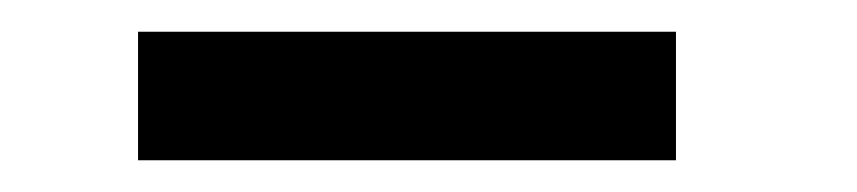

<svg xmlns="http://www.w3.org/2000/svg" viewBox="-20 -687 540 121"><path d="M406 -667V-586H67V-667Z"/></svg>

Font: Prodigy Sans Medium
Style: Regular
Weight: 500
Designer: Wei Huang
Foundry: Wei Huang
Version: Version 1.003; ttfautohint (v1.8.3)